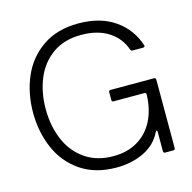

<svg xmlns="http://www.w3.org/2000/svg" viewBox="-112 -885 1008 1008"><g transform="rotate(-15 391.5 -381.5)"><path d="M50 -381Q50 -487 88.5 -576Q127 -665 206 -719Q285 -773 400 -773Q519 -773 597.5 -718.5Q676 -664 705 -573L706 -570Q706 -562 696 -562H640Q631 -562 628 -570Q606 -635 547 -673Q488 -711 399 -711Q306 -711 243 -666Q180 -621 149.5 -546.5Q119 -472 119 -383Q119 -291 150.5 -216Q182 -141 245.5 -96.5Q309 -52 400 -52Q476 -52 532 -85.5Q588 -119 618.5 -179.5Q649 -240 651 -320Q651 -330 641 -330H474Q464 -330 464 -340V-382Q464 -392 474 -392H710Q720 -392 720 -382V-10Q720 0 710 0H666Q656 0 656 -10V-115Q656 -123 652 -123Q649 -123 646 -117Q615 -53 548.5 -21.5Q482 10 401 10Q285 10 206 -44Q127 -98 88.5 -187Q50 -276 50 -381Z"/></g></svg>

Font: Open Sauce Two Light
Style: Regular
Weight: 300
Designer: Alfredo Marco Pradil
Foundry: Creative Sauce Fz LLC
Version: Version 1.477